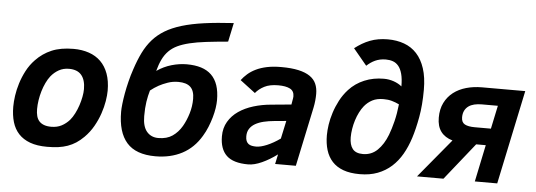

<svg xmlns="http://www.w3.org/2000/svg" viewBox="-49 -885 2908 1042"><g transform="rotate(5 1404.5 -363.5)"><path d="M33.2 -186Q33.2 -212.4 37.8 -245.6Q42.5 -278.8 53.5 -314.2Q64.5 -349.6 82.5 -384Q100.6 -418.5 127.9 -446.8Q164.6 -485.4 213.4 -506.1Q262.2 -526.9 332 -526.9Q378.4 -526.9 416.3 -513.9Q454.1 -501 480.7 -474.9Q507.3 -448.7 521.7 -409.2Q536.1 -369.6 536.1 -316.9Q536.1 -293 530.8 -260Q525.4 -227.1 513.4 -191.7Q501.5 -156.2 481.7 -121.1Q461.9 -85.9 433.1 -57.1Q412.6 -36.6 391.6 -22.9Q370.6 -9.3 346.7 -0.7Q322.8 7.8 295.4 11.5Q268.1 15.1 234.9 15.1Q180.2 15.1 141.8 1Q103.5 -13.2 79.3 -39.3Q55.2 -65.4 44.2 -102.5Q33.2 -139.6 33.2 -186ZM163.1 -184.1Q163.1 -163.1 167.5 -146.5Q171.9 -129.9 181.9 -118.7Q191.9 -107.4 208.3 -101.3Q224.6 -95.2 248 -95.2Q279.8 -95.2 304 -107.9Q328.1 -120.6 347.2 -142.1Q360.4 -157.7 371.6 -179.7Q382.8 -201.7 390.6 -225.3Q398.4 -249 402.8 -272.2Q407.2 -295.4 407.2 -314Q407.2 -363.8 385 -390.4Q362.8 -417 316.9 -417Q286.1 -417 261.7 -403.3Q237.3 -389.6 219.2 -367.2Q206.5 -351.1 196 -329.1Q185.5 -307.1 178.2 -282.7Q170.9 -258.3 167 -232.9Q163.1 -207.5 163.1 -184.1Z M789.1 -446.8Q826.7 -472.7 868.9 -484.9Q911.1 -497.1 951.7 -497.1Q996.1 -497.1 1029.8 -486.6Q1063.5 -476.1 1086.2 -454.1Q1108.9 -432.1 1120.4 -398.2Q1131.8 -364.3 1131.8 -316.9Q1131.8 -298.3 1128.2 -273.9Q1124.5 -249.5 1116.9 -222.9Q1109.4 -196.3 1098.4 -169.2Q1087.4 -142.1 1072.8 -118.2Q1033.2 -51.3 970.2 -18.1Q907.2 15.1 824.7 15.1Q718.3 15.1 668.5 -41.5Q618.7 -98.1 618.7 -210Q618.7 -226.6 621.6 -252.7Q624.5 -278.8 630.1 -310.1Q635.7 -341.3 644.3 -376Q652.8 -410.6 664.1 -443.8Q681.2 -496.1 701.4 -537.1Q721.7 -578.1 749.3 -609.4Q776.9 -640.6 814.5 -663.3Q852.1 -686 904.5 -701.9Q957 -717.8 1026.1 -727.3Q1095.2 -736.8 1186 -742.2L1164.1 -639.2Q1097.2 -633.3 1045.9 -627.2Q994.6 -621.1 956.3 -611.8Q918 -602.5 890.9 -589.6Q863.8 -576.7 844.5 -557.1Q825.2 -537.6 812 -510.5Q798.8 -483.4 789.1 -446.8ZM764.6 -337.9Q755.9 -308.6 750.7 -275.1Q745.6 -241.7 745.6 -196.8Q745.6 -140.6 769 -112.8Q792.5 -85 832 -85Q878.4 -85 908.9 -106Q939.5 -127 960 -162.1Q978.5 -194.3 990.2 -233.2Q1002 -272 1002 -313Q1002 -356.9 980.5 -377.4Q959 -397.9 914.1 -397.9Q883.8 -397.9 856.7 -388.4Q829.6 -378.9 809.1 -367.7Q785.2 -354.5 764.6 -337.9Z M1476.1 0 1487.3 -53.2Q1446.3 -22.5 1404.8 -3.7Q1363.3 15.1 1330.1 15.1Q1249 15.1 1212.2 -20Q1175.3 -55.2 1175.3 -125Q1175.3 -169.9 1195.6 -204.3Q1215.8 -238.8 1250.5 -262.7Q1285.2 -286.6 1330.8 -300.5Q1376.5 -314.5 1427.2 -318.8L1536.1 -329.1L1540 -352.1Q1541 -357.9 1542 -363.3Q1543 -368.7 1543 -374Q1543 -403.3 1520.3 -415Q1497.6 -426.8 1456.1 -426.8Q1409.7 -426.8 1380.4 -411.6Q1351.1 -396.5 1333 -374L1250 -437Q1263.7 -455.1 1282.2 -471.4Q1300.8 -487.8 1326.4 -500.2Q1352.1 -512.7 1385.7 -519.8Q1419.4 -526.9 1463.9 -526.9Q1519.5 -526.9 1557.9 -518.3Q1596.2 -509.8 1620.1 -493.4Q1644 -477.1 1654.5 -453.1Q1665 -429.2 1665 -397.9Q1665 -381.3 1663.1 -361.6Q1661.1 -341.8 1657.2 -323.2L1588.9 0ZM1516.1 -237.8 1452.1 -231.9Q1420.4 -229 1394 -222.7Q1367.7 -216.3 1348.1 -205.1Q1328.6 -193.8 1317.9 -177Q1307.1 -160.2 1307.1 -136.2Q1307.1 -120.6 1311.3 -110.8Q1315.4 -101.1 1323 -95.2Q1330.6 -89.4 1341.3 -87.2Q1352.1 -85 1365.2 -85Q1377 -85 1391.8 -88.6Q1406.7 -92.3 1423.6 -99.4Q1440.4 -106.4 1458.5 -116.7Q1476.6 -127 1495.1 -140.1Z M2122.1 -479Q2122.1 -520.5 2114.7 -547.4Q2107.4 -574.2 2094.5 -589.6Q2081.5 -605 2064 -611.1Q2046.4 -617.2 2025.9 -617.2Q2008.3 -617.2 1993.9 -614Q1979.5 -610.8 1967.3 -605.2Q1955.1 -599.6 1943.8 -591.8Q1932.6 -584 1921.9 -574.2L1848.1 -663.1Q1867.7 -678.2 1887.9 -690.2Q1908.2 -702.1 1929.9 -710.4Q1951.7 -718.8 1975.6 -722.9Q1999.5 -727.1 2026.9 -727.1Q2075.7 -727.1 2116 -712.4Q2156.2 -697.8 2184.8 -666.7Q2213.4 -635.7 2229.2 -587.4Q2245.1 -539.1 2245.1 -471.2Q2245.1 -387.7 2232.9 -321Q2220.7 -254.4 2205.1 -206.1Q2189.5 -157.2 2166.3 -116.7Q2143.1 -76.2 2110.6 -46.9Q2078.1 -17.6 2035.4 -1.2Q1992.7 15.1 1938 15.1Q1885.3 15.1 1848.1 1.5Q1811 -12.2 1787.6 -37.8Q1764.2 -63.5 1753.2 -99.4Q1742.2 -135.3 1742.2 -180.2Q1742.2 -205.6 1746.8 -237.5Q1751.5 -269.5 1762.5 -303.7Q1773.4 -337.9 1791 -371.6Q1808.6 -405.3 1835 -434.1Q1869.6 -471.7 1918 -491.9Q1966.3 -512.2 2023.9 -512.2Q2051.8 -512.2 2077.9 -503.2Q2104 -494.1 2122.1 -479ZM1872.1 -180.2Q1872.1 -139.2 1889.4 -117.2Q1906.7 -95.2 1945.8 -95.2Q1992.2 -95.2 2024.9 -127Q2057.6 -158.7 2078.1 -211.9Q2090.8 -245.1 2101.3 -287.4Q2111.8 -329.6 2117.2 -380.9Q2097.2 -390.6 2077.1 -396.2Q2057.1 -401.9 2032.2 -401.9Q1995.6 -401.9 1970.9 -388.9Q1946.3 -376 1928.2 -354Q1915.5 -338.4 1905 -317.6Q1894.5 -296.9 1887.2 -273.7Q1879.9 -250.5 1876 -226.3Q1872.1 -202.1 1872.1 -180.2Z M2606 -201.2H2553.7L2393.1 0H2249L2423.8 -210.9Q2381.8 -223.1 2360.4 -252Q2338.9 -280.8 2338.9 -328.1Q2338.9 -374.5 2356.2 -409.2Q2373.5 -443.8 2403.3 -466.8Q2433.1 -489.7 2473.1 -501Q2513.2 -512.2 2558.1 -512.2H2793.9L2686 0H2564ZM2564.9 -419.9Q2543 -419.9 2524.7 -415.5Q2506.3 -411.1 2493.2 -401.6Q2480 -392.1 2472.4 -377Q2464.8 -361.8 2464.8 -340.8Q2464.8 -313.5 2483.4 -303.2Q2502 -293 2538.1 -293H2626L2652.8 -419.9Z"/></g></svg>

Font: Clear Sans
Style: Bold Italic
Weight: 700
Italic angle: -12°
Foundry: Intel Corporation
Version: Version 1.00